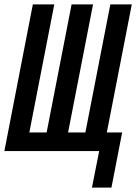

<svg xmlns="http://www.w3.org/2000/svg" viewBox="-34 -690 622 877"><path d="M386 167 419 0H-14L116 -670H214L100 -85H179L293 -670H391L277 -85H356L470 -670H568L454 -85H524L475 167Z"/></svg>

Font: Lode Dark
Style: Bold Italic
Weight: 700
Italic angle: -11°
Monospace: yes
Designer: Belleve Invis
Foundry: Belleve Invis
Version: Version 29.2.0; ttfautohint (v1.8.3)